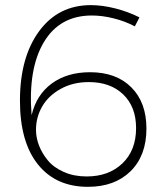

<svg xmlns="http://www.w3.org/2000/svg" viewBox="-20 -721 633 742"><path d="M57.1 -332Q57.1 -499.5 131.1 -600.3Q205.1 -701.2 331.1 -701.2Q375.5 -701.2 425.5 -688.5Q475.6 -675.8 519 -653.8L501 -619.1Q464.4 -638.7 419.9 -649.9Q375.5 -661.1 335 -661.1Q210.9 -661.1 149.4 -557.9Q87.9 -454.6 102.1 -275.9Q120.6 -354.5 179.9 -398.2Q239.3 -441.9 328.1 -441.9Q429.2 -441.9 487.5 -383.5Q545.9 -325.2 545.9 -224.1Q545.9 -119.6 484.6 -59.3Q423.3 1 319.8 1Q195.8 1 126.5 -85.7Q57.1 -172.4 57.1 -332ZM119.1 -219.2Q119.1 -189.5 130.6 -159.2Q142.1 -128.9 164.8 -101.3Q187.5 -73.7 226.6 -56.4Q265.6 -39.1 314.9 -39.1Q400.4 -39.1 453.1 -89.6Q505.9 -140.1 505.9 -226.1Q505.9 -308.1 456.3 -356Q406.7 -403.8 323.2 -403.8Q261.7 -403.8 214.4 -377.4Q167 -351.1 143.1 -309.6Q119.1 -268.1 119.1 -219.2Z"/></svg>

Font: Montserrat Ultra Light
Style: Regular
Weight: 200
Designer: Julieta Ulanovsky
Foundry: Julieta Ulanovsky
Version: Version 3.001;PS 003.001;hotconv 1.0.70;makeotf.lib2.5.58329